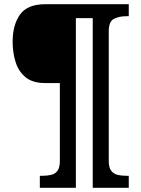

<svg xmlns="http://www.w3.org/2000/svg" viewBox="-20 -780 671 911"><path d="M169 111V54H182Q205 54 223.5 49.5Q242 45 253 30Q264 15 264 -17V-386H193Q135 -386 101.5 -413.5Q68 -441 54 -485.5Q40 -530 40 -582Q40 -662 75 -711Q110 -760 195 -760H591V-703H578Q545 -703 520.5 -690.5Q496 -678 496 -631V-17Q496 15 507.5 30Q519 45 537.5 49.5Q556 54 578 54H591V111H420V-694H340V111Z"/></svg>

Font: Noto Serif Sinhala ExtraBold
Style: Regular
Weight: 800
Designer: Jelle Bosma - Monotype Design Team
Foundry: Monotype Imaging Inc.
Version: Version 2.007; ttfautohint (v1.8.4.7-5d5b)